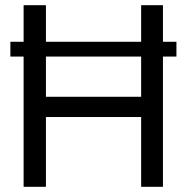

<svg xmlns="http://www.w3.org/2000/svg" viewBox="-20 -720 719 740"><path d="M20 -502V-559H71V-700H157V-559H524V-700H608V-559H660V-502H608V0H524V-269H157V0H71V-502ZM157 -347H524V-502H157Z"/></svg>

Font: Georama ExtraCondensed Thin
Style: Regular
Weight: 400
Version: Version 1.001